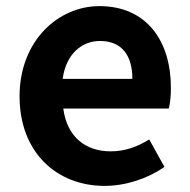

<svg xmlns="http://www.w3.org/2000/svg" viewBox="-20 -594 621 628"><path d="M322 14C392 14 463 -10 518 -48L468 -138C428 -113 388 -99 342 -99C259 -99 199 -147 187 -239H532C536 -252 539 -279 539 -306C539 -461 459 -574 305 -574C171 -574 44 -461 44 -279C44 -95 166 14 322 14ZM185 -336C196 -418 248 -460 307 -460C379 -460 413 -412 413 -336Z"/></svg>

Font: Source Han Sans Old Style Bold
Style: Regular
Weight: 700
Designer: Ryoko NISHIZUKA (kana & ideographs); Paul D. Hunt (Latin, Greek & Cyrillic); Wenlong ZHANG (bopomofo); Sandoll Communica
Foundry: Adobe Systems Incorporated
Version: Version 1.004;PS 1.004;hotconv 1.0.81;makeotf.lib2.5.63406